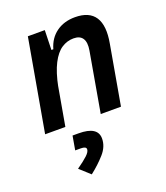

<svg xmlns="http://www.w3.org/2000/svg" viewBox="-147 -628 879 1014"><g transform="rotate(-20 293.0 -121.5)"><path d="M34.2 0 125.5 -517.6H220.7L217.3 -394L147.9 0ZM346.7 0 405.3 -335Q413.1 -379.4 398.4 -402.1Q383.8 -424.8 347.7 -424.8Q311.5 -424.8 280.5 -404.5Q249.5 -384.3 224.9 -336.7Q200.2 -289.1 184.1 -208L208.5 -407.2H228.5Q244.6 -464.4 287.8 -495.8Q331.1 -527.3 393.1 -527.3Q473.1 -527.3 504.9 -478.3Q536.6 -429.2 519 -333L460.4 0ZM193.4 283.2 135.3 230.5Q174.3 203.1 195.1 183.8Q215.8 164.6 215.8 149.9Q215.8 134.3 186 134.3H154.3L168 55.7H201.7Q309.1 55.7 309.1 123.5Q309.1 168.5 274.4 207.8Q239.7 247.1 193.4 283.2Z"/></g></svg>

Font: Cascadia Mono Medium
Style: Italic
Weight: 500
Italic angle: -10°
Monospace: yes
Designer: Aaron Bell
Foundry: Saja Typeworks
Version: Version 2407.024